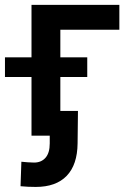

<svg xmlns="http://www.w3.org/2000/svg" viewBox="-66 -549 533 777"><path d="M417 -529.3V-428.7H178.2V0H61.5V-529.3ZM-45.9 -237.3V-316.9H287.1V-237.3ZM78.6 207.5Q63 207.5 47.6 206.8Q32.2 206.1 17.1 204.6L20.5 105.5Q31.2 106.4 45.2 107.7Q59.1 108.9 71.8 108.9Q101.1 108.9 118.2 89.4Q135.3 69.8 135.3 31.7V0H92.3V-100.1H249.5L248 31.2Q247.1 117.7 203.9 162.6Q160.6 207.5 78.6 207.5Z"/></svg>

Font: Inter Cardless Tabular Medium
Style: Regular
Weight: 500
Designer: Rasmus Andersson
Foundry: rsms
Version: Version 4.000;git-4fc901f